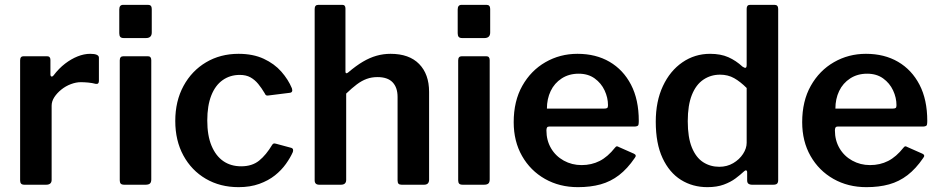

<svg xmlns="http://www.w3.org/2000/svg" viewBox="-20 -762 3877 792"><path d="M81 0Q71 0 67 -4.5Q63 -9 63 -18V-513Q63 -530 77 -530H174Q188 -530 188 -515V-454Q188 -448 192 -446.5Q196 -445 201 -451Q223 -480 248.5 -499.5Q274 -519 300.5 -529.5Q327 -540 352 -540Q388 -540 388 -524V-428Q388 -414 375 -416Q360 -420 343.5 -421.5Q327 -423 313 -423Q294 -423 272.5 -415Q251 -407 233 -392.5Q215 -378 204 -361Q193 -344 193 -326V-20Q193 0 170 0H81Z M604 -22Q604 -10 598.5 -5Q593 0 580 0H493Q482 0 478 -4.5Q474 -9 474 -18V-513Q474 -530 489 -530H590Q604 -530 604 -514ZM606 -628Q606 -605 582 -605H491Q480 -605 476 -610Q472 -615 472 -625V-723Q472 -742 488 -742H591Q606 -742 606 -725Z M964 -540Q1024 -540 1068 -519.5Q1112 -499 1140.5 -466.5Q1169 -434 1184 -398Q1190 -380 1174 -379L1086 -368Q1076 -366 1072 -377Q1059 -399 1045 -416Q1031 -433 1013 -443Q995 -453 969 -453Q929 -453 898.5 -431.5Q868 -410 851.5 -368Q835 -326 835 -265Q835 -203 852.5 -161Q870 -119 901 -97.5Q932 -76 975 -76Q1020 -76 1049 -99.5Q1078 -123 1103 -165Q1106 -169 1109 -170Q1112 -171 1119 -169L1182 -152Q1192 -149 1188 -135Q1178 -112 1159.5 -86Q1141 -60 1114 -38.5Q1087 -17 1049.5 -3.5Q1012 10 964 10Q888 10 829 -24.5Q770 -59 736.5 -120.5Q703 -182 703 -263Q703 -345 737 -407.5Q771 -470 830 -505Q889 -540 964 -540Z M1297 0Q1278 0 1278 -18V-725Q1278 -742 1293 -742H1392Q1405 -742 1405 -727V-467Q1405 -461 1408 -460Q1411 -459 1416 -463Q1449 -491 1477 -507.5Q1505 -524 1533 -532Q1561 -540 1591 -540Q1668 -540 1709 -498Q1750 -456 1750 -383V-21Q1750 0 1729 0H1637Q1628 0 1624 -4Q1620 -8 1620 -18V-362Q1620 -401 1599.5 -422.5Q1579 -444 1537 -444Q1513 -444 1492.5 -436.5Q1472 -429 1452 -414Q1432 -399 1408 -376V-20Q1408 0 1386 0H1297Z M2000 -22Q2000 -10 1994.5 -5Q1989 0 1976 0H1889Q1878 0 1874 -4.5Q1870 -9 1870 -18V-513Q1870 -530 1885 -530H1986Q2000 -530 2000 -514ZM2002 -628Q2002 -605 1978 -605H1887Q1876 -605 1872 -610Q1868 -615 1868 -625V-723Q1868 -742 1884 -742H1987Q2002 -742 2002 -725Z M2234 -224Q2234 -183 2253 -150.5Q2272 -118 2305.5 -99.5Q2339 -81 2379 -81Q2420 -81 2453.5 -98Q2487 -115 2517 -153Q2521 -158 2524 -158.5Q2527 -159 2534 -155L2595 -128Q2608 -122 2598 -110Q2568 -66 2533.5 -39.5Q2499 -13 2457.5 -1.5Q2416 10 2364 10Q2288 10 2228 -24Q2168 -58 2133.5 -118.5Q2099 -179 2099 -258Q2099 -345 2134.5 -408Q2170 -471 2230 -505.5Q2290 -540 2362 -540Q2438 -540 2494.5 -507Q2551 -474 2583 -412.5Q2615 -351 2615 -263Q2615 -253 2613.5 -247Q2612 -241 2599 -240H2245Q2239 -240 2236.5 -236Q2234 -232 2234 -224ZM2471 -314Q2481 -314 2484.5 -316.5Q2488 -319 2488 -328Q2488 -359 2474 -389Q2460 -419 2433 -438.5Q2406 -458 2367 -458Q2327 -458 2297 -438.5Q2267 -419 2251.5 -386.5Q2236 -354 2236 -314Z M3081 0Q3073 0 3067.5 -4Q3062 -8 3062 -18V-51Q3062 -58 3058 -59Q3054 -60 3049 -55Q3034 -41 3014 -26Q2994 -11 2965.5 -0.5Q2937 10 2898 10Q2837 10 2789 -20Q2741 -50 2713 -110Q2685 -170 2685 -260Q2685 -344 2714.5 -407Q2744 -470 2795 -505Q2846 -540 2909 -540Q2953 -540 2984.5 -526Q3016 -512 3043 -487Q3052 -481 3056 -482.5Q3060 -484 3060 -495V-726Q3060 -742 3074 -742H3175Q3190 -742 3190 -725V-19Q3190 -9 3185.5 -4.5Q3181 0 3169 0H3081ZM3060 -399Q3034 -425 3008.5 -439.5Q2983 -454 2950 -454Q2912 -454 2881.5 -433.5Q2851 -413 2834 -370.5Q2817 -328 2817 -262Q2817 -195 2834 -153.5Q2851 -112 2880.5 -93Q2910 -74 2947 -74Q2979 -74 3004.5 -89Q3030 -104 3045 -127Q3060 -150 3060 -173V-399Z M3424 -224Q3424 -183 3443 -150.5Q3462 -118 3495.5 -99.5Q3529 -81 3569 -81Q3610 -81 3643.5 -98Q3677 -115 3707 -153Q3711 -158 3714 -158.5Q3717 -159 3724 -155L3785 -128Q3798 -122 3788 -110Q3758 -66 3723.5 -39.5Q3689 -13 3647.5 -1.5Q3606 10 3554 10Q3478 10 3418 -24Q3358 -58 3323.5 -118.5Q3289 -179 3289 -258Q3289 -345 3324.5 -408Q3360 -471 3420 -505.5Q3480 -540 3552 -540Q3628 -540 3684.5 -507Q3741 -474 3773 -412.5Q3805 -351 3805 -263Q3805 -253 3803.5 -247Q3802 -241 3789 -240H3435Q3429 -240 3426.5 -236Q3424 -232 3424 -224ZM3661 -314Q3671 -314 3674.5 -316.5Q3678 -319 3678 -328Q3678 -359 3664 -389Q3650 -419 3623 -438.5Q3596 -458 3557 -458Q3517 -458 3487 -438.5Q3457 -419 3441.5 -386.5Q3426 -354 3426 -314Z"/></svg>

Font: Libre Franklin Thin SemiBold
Style: Regular
Weight: 600
Version: Version 3.000